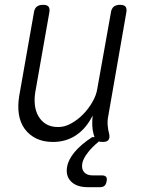

<svg xmlns="http://www.w3.org/2000/svg" viewBox="-20 -580 640 798"><path d="M404 149Q416 149 421 155Q426 161 423 174Q421 186 414.5 192Q408 198 395 198H345Q299 198 275.5 174.5Q252 151 259 113Q264 83 290.5 51.5Q317 20 363 -10H373Q371 -15 369 -22Q364 -41 363.5 -60Q363 -79 365 -100Q339 -47 297 -18.5Q255 10 200 10Q160 10 130.5 -4.5Q101 -19 82.5 -44.5Q64 -70 58.5 -105Q53 -140 60 -182L121 -528Q123 -544 132.5 -552Q142 -560 159 -560Q176 -560 182 -552Q188 -544 185 -528L127 -199Q122 -170 125 -143.5Q128 -117 140 -96.5Q152 -76 172 -64Q192 -52 222 -52Q249 -52 276 -67Q303 -82 325.5 -105Q348 -128 364 -156Q380 -184 384 -209L441 -528Q443 -544 452.5 -552Q462 -560 479 -560Q496 -560 502 -552Q508 -544 505 -528L430 -98Q426 -79 427.5 -59.5Q429 -40 434 -22Q437 -6 430.5 2Q424 10 407 10Q398 10 391 8Q363 31 346 53Q326 78 322 99Q318 122 329.5 135.5Q341 149 365 149Z"/></svg>

Font: Maple Mono NL ExtraLight
Style: Italic
Weight: 275
Italic angle: -10°
Monospace: yes
Designer: subframe7536
Version: Version 7.000